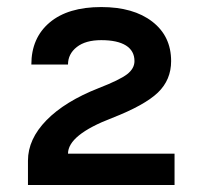

<svg xmlns="http://www.w3.org/2000/svg" viewBox="-20 -530 590 550"><path d="M480 0H60.1V-69.8Q60.1 -131.3 113 -185.5Q166 -239.7 263.2 -277.8Q322.3 -300.8 343.8 -317.1Q365.2 -333.5 365.2 -355Q365.2 -384.3 340.8 -399.7Q316.4 -415 270 -415Q225.1 -415 200 -395.3Q174.8 -375.5 174.8 -345.2H69.8Q69.8 -421.4 122.3 -465.6Q174.8 -509.8 270 -509.8Q362.3 -509.8 416.3 -468Q470.2 -426.3 470.2 -355Q470.2 -301.3 432.4 -264.9Q394.5 -228.5 300.8 -191.9Q174.8 -143.6 174.8 -89.8H480Z"/></svg>

Font: Optician Sans
Style: Regular
Weight: 400
Designer: Fábio Duarte Martins, Simen Schikulski
Version: Version 1.002